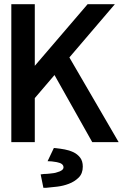

<svg xmlns="http://www.w3.org/2000/svg" viewBox="-20 -678 620 916"><path d="M146 -364 398 -658H528L311 -404L546 0H420L240 -320L146 -210V0H34V-658H146ZM237 28 248 29Q267 31 289 35Q311 39 330 48Q349 57 362 73.5Q375 90 375 117Q375 150 355 169.5Q335 189 308 199Q282 209 252.5 212.5Q223 216 200 218H187L174 154L190 152Q196 152 203.5 151.5Q211 151 219 150Q227 149 235.5 148Q244 147 252 144Q283 136 283 120Q283 107 267 100Q258 97 247.5 95Q237 93 227 92L207 91Z"/></svg>

Font: Codetta
Style: Bold
Weight: 700
Designer: Ulrich Proeller
Foundry: PROSA GmbH
Version: Version 2.00;September 29, 2018;FontCreator 11.5.0.2427 64-b